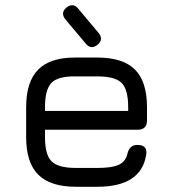

<svg xmlns="http://www.w3.org/2000/svg" viewBox="-20 -714 662 734"><path d="M353 -543Q328 -523 308 -547L230 -640Q210 -665 234 -685Q259 -705 279 -681L357 -588Q377 -563 353 -543ZM270 0Q173 0 126.5 -46Q80 -92 80 -189V-304Q80 -402 126.5 -448.5Q173 -495 270 -494H352Q450 -494 496 -448Q542 -402 542 -304V-254Q542 -218 506 -218H152V-189Q152 -122 177.5 -97Q203 -72 270 -72H352Q408 -72 434 -84Q460 -96 467 -126Q475 -160 505 -160Q545 -160 539 -123Q520 0 352 0ZM270 -422Q202 -423 177 -397.5Q152 -372 152 -304V-290H470V-304Q470 -372 445 -397Q420 -422 352 -422Z"/></svg>

Font: Jura SemiBold
Style: Regular
Weight: 600
Designer: Daniel Johnson, Alexei Vanyashin
Foundry: Daniel Johnson
Version: Version 5.103